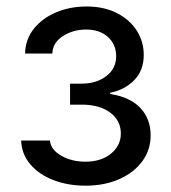

<svg xmlns="http://www.w3.org/2000/svg" viewBox="-20 -572 534 598"><path d="M246.1 6.3Q191.9 6.3 146.7 -11Q101.6 -28.3 74.5 -60.1Q47.4 -91.8 45.9 -134.3H135.7Q137.7 -106.4 170.2 -87.4Q202.6 -68.4 246.1 -68.4Q294.9 -68.4 325.7 -93.5Q356.4 -118.7 356.4 -156.2Q356.4 -196.3 323.5 -221.2Q290.5 -246.1 233.9 -246.1H198.2V-311.5H233.9Q280.3 -311.5 311 -335Q341.8 -358.4 341.8 -397Q341.8 -433.6 316.2 -456.8Q290.5 -480 248.5 -480Q207.5 -480 175.8 -459.5Q144 -439 143.1 -405.3H58.1Q59.1 -449.2 85.2 -482.2Q111.3 -515.1 154.5 -533.4Q197.8 -551.8 249.5 -551.8Q304.2 -551.8 344.2 -531.2Q384.3 -510.7 406 -476.6Q427.7 -442.4 427.7 -400.9Q427.7 -352.1 397.5 -321.8Q367.2 -291.5 323.2 -283.2V-279.3Q385.7 -269.5 417.5 -235.4Q449.2 -201.2 449.2 -150.4Q449.2 -105 423.1 -69.6Q397 -34.2 351.1 -13.9Q305.2 6.3 246.1 6.3Z"/></svg>

Font: Inter
Style: Regular
Weight: 400
Designer: Rasmus Andersson
Foundry: rsms
Version: Version 4.001;git-9221beed3